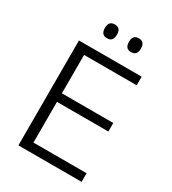

<svg xmlns="http://www.w3.org/2000/svg" viewBox="-194 -910 907 1013"><g transform="rotate(30 259.0 -403.5)"><path d="M81 0V-639H142.5V0ZM100 0V-52.5H466V0ZM116 -300.5V-352.5H455.5V-300.5ZM99 -586.5V-639H463V-586.5ZM203 -723Q184.5 -723 175.5 -733.5Q166.5 -744 166.5 -764V-767Q166.5 -786.5 175.5 -796.8Q184.5 -807 203 -807Q221.5 -807 230.5 -796.8Q239.5 -786.5 239.5 -767V-764Q239.5 -744 230.5 -733.5Q221.5 -723 203 -723ZM349 -723Q331 -723 322 -733.5Q313 -744 313 -764V-767Q313 -786.5 322 -796.8Q331 -807 349 -807Q367.5 -807 376.5 -796.8Q385.5 -786.5 385.5 -767V-764Q385.5 -744 376.5 -733.5Q367.5 -723 349 -723Z"/></g></svg>

Font: Anek Gujarati Light
Style: Regular
Weight: 300
Designer: Mrunmayee Ghaisas (Gujarati), Yesha Goshar (Latin)
Foundry: Ek Type
Version: Version 1.003